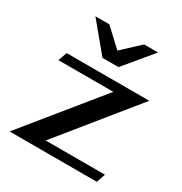

<svg xmlns="http://www.w3.org/2000/svg" viewBox="-169 -851 925 976"><g transform="rotate(30 293.5 -362.5)"><path d="M381 -438H59L77 -490H562L207 -52H555L537 0H25ZM110 -725H192L294 -630L396 -725H478L341 -560H247Z"/></g></svg>

Font: Fahkwang
Style: Bold
Weight: 700
Designer: Suppakit Chalermlarp | Katatrad Co.,Ltd.
Foundry: Cadson Demak Co.,Ltd.
Version: Version 1.000; ttfautohint (v1.6)